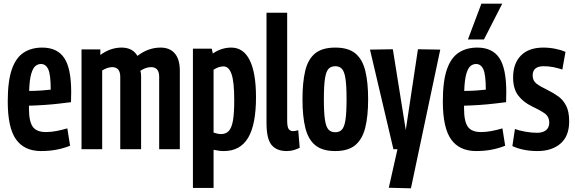

<svg xmlns="http://www.w3.org/2000/svg" viewBox="-20 -809 3117 1041"><path d="M203 10Q112 10 67 -53Q22 -116 22 -259Q22 -369 44 -432.5Q66 -496 108 -523.5Q150 -551 209 -551Q290 -551 328 -495Q366 -439 366 -310Q366 -302 365.5 -284Q365 -266 365 -255Q341 -252 303 -247.5Q265 -243 221.5 -240Q178 -237 137 -236Q137 -232 137 -228.5Q137 -225 137 -221Q137 -151 157.5 -122Q178 -93 229 -93Q256 -93 285.5 -98.5Q315 -104 345 -113L360 -19Q289 10 203 10ZM138 -316Q172 -316 206.5 -318.5Q241 -321 255 -323Q255 -403 242 -432.5Q229 -462 202 -462Q185 -462 171.5 -450.5Q158 -439 149 -407.5Q140 -376 138 -316Z M422 0V-541H524V-511Q553 -532 581.5 -541.5Q610 -551 639 -551Q699 -551 725 -506Q784 -551 850 -551Q901 -551 928 -519Q955 -487 955 -426V0H843V-393Q843 -445 799 -445Q784 -445 769 -439.5Q754 -434 741 -425Q745 -414 745 -398V0H632V-392Q632 -445 588 -445Q575 -445 561 -440Q547 -435 534 -427V0Z M1026 210V-545H1128L1134 -519Q1181 -551 1234 -551Q1300 -551 1334 -482.5Q1368 -414 1368 -282Q1368 -133 1325 -61.5Q1282 10 1194 10Q1168 10 1138 3V210ZM1179 -82Q1204 -82 1220 -98.5Q1236 -115 1243 -155Q1250 -195 1250 -266Q1250 -365 1235.5 -407Q1221 -449 1192 -449Q1166 -449 1138 -431V-90Q1162 -82 1179 -82Z M1537 -740V-157Q1537 -120 1545.5 -109Q1554 -98 1569 -98Q1580 -98 1597 -103L1605 -8Q1592 -1 1574 4.5Q1556 10 1535 10Q1479 10 1452 -23.5Q1425 -57 1425 -142V-740Z M1620 -271Q1620 -363 1635 -425.5Q1650 -488 1688.5 -519.5Q1727 -551 1798 -551Q1868 -551 1906.5 -519.5Q1945 -488 1960.5 -425.5Q1976 -363 1976 -271Q1976 -178 1960 -115.5Q1944 -53 1905.5 -21.5Q1867 10 1798 10Q1728 10 1689.5 -21.5Q1651 -53 1635.5 -115.5Q1620 -178 1620 -271ZM1736 -271Q1736 -197 1742 -158.5Q1748 -120 1761.5 -106Q1775 -92 1798 -92Q1820 -92 1833.5 -106Q1847 -120 1853 -158.5Q1859 -197 1859 -271Q1859 -345 1853 -383.5Q1847 -422 1833.5 -436Q1820 -450 1798 -450Q1775 -450 1761.5 -436Q1748 -422 1742 -383.5Q1736 -345 1736 -271Z M2088 209 2135 0H2113L1986 -540L2110 -542L2180 -104L2246 -542L2367 -540L2208 212Z M2562 10Q2471 10 2426 -53Q2381 -116 2381 -259Q2381 -369 2403 -432.5Q2425 -496 2467 -523.5Q2509 -551 2568 -551Q2649 -551 2687 -495Q2725 -439 2725 -310Q2725 -302 2724.5 -284Q2724 -266 2724 -255Q2700 -252 2662 -247.5Q2624 -243 2580.5 -240Q2537 -237 2496 -236Q2496 -232 2496 -228.5Q2496 -225 2496 -221Q2496 -151 2516.5 -122Q2537 -93 2588 -93Q2615 -93 2644.5 -98.5Q2674 -104 2704 -113L2719 -19Q2648 10 2562 10ZM2497 -316Q2531 -316 2565.5 -318.5Q2600 -321 2614 -323Q2614 -403 2601 -432.5Q2588 -462 2561 -462Q2544 -462 2530.5 -450.5Q2517 -439 2508 -407.5Q2499 -376 2497 -316ZM2517 -595 2590 -789H2703L2604 -595Z M2758 -17 2772 -110Q2794 -101 2828.5 -95Q2863 -89 2891 -89Q2924 -89 2941 -103.5Q2958 -118 2958 -144Q2958 -177 2932 -195Q2906 -213 2865 -232Q2817 -255 2789.5 -291.5Q2762 -328 2762 -389Q2762 -465 2804.5 -508Q2847 -551 2926 -551Q2959 -551 2991 -544.5Q3023 -538 3046 -528L3029 -432Q3005 -440 2980 -445Q2955 -450 2928 -450Q2868 -450 2868 -400Q2868 -371 2889.5 -355Q2911 -339 2947 -322Q2979 -306 3006 -287Q3033 -268 3049.5 -236Q3066 -204 3066 -151Q3066 -71 3019 -30.5Q2972 10 2894 10Q2817 10 2758 -17Z"/></svg>

Font: Georama Condensed SemiBold
Style: Regular
Weight: 600
Width: 3
Designer: Jean-Baptiste Levee
Foundry: Production Type
Version: Version 1.000